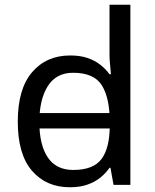

<svg xmlns="http://www.w3.org/2000/svg" viewBox="-20 -780 655 810"><path d="M104 -238V-303H480V-238ZM275 10Q175 10 115 -59.5Q55 -129 55 -267Q55 -405 115.5 -475.5Q176 -546 276 -546Q318 -546 349 -535.5Q380 -525 403 -507Q426 -489 442 -467H448Q447 -480 444.5 -505.5Q442 -531 442 -546V-760H530V0H459L446 -72H442Q426 -49 403 -30.5Q380 -12 348.5 -1Q317 10 275 10ZM289 -63Q374 -63 408.5 -109.5Q443 -156 443 -250V-266Q443 -366 410 -419.5Q377 -473 288 -473Q217 -473 181.5 -416.5Q146 -360 146 -265Q146 -169 181.5 -116Q217 -63 289 -63Z"/></svg>

Font: uhindi05
Style: Book
Weight: 400
Designer: Jelle Bosma - Monotype Design Team
Foundry: Monotype Imaging Inc.
Version: Version 2.003